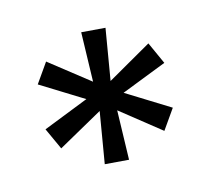

<svg xmlns="http://www.w3.org/2000/svg" viewBox="-77 -810 621 568"><g transform="rotate(20 234.0 -526.0)"><path d="M165 -336 102 -373 190 -506 196 -499 35 -490V-562L196 -553L191 -546L103 -679L166 -716L236 -569H232L301 -716L365 -678L277 -546L271 -553L434 -562V-489L272 -499L277 -506L365 -373L302 -336L232 -483H236Z"/></g></svg>

Font: Nunito Sans 12pt ExtraLight 9pt Medium
Style: Regular
Weight: 500
Version: Version 3.101;gftools[0.9.27]